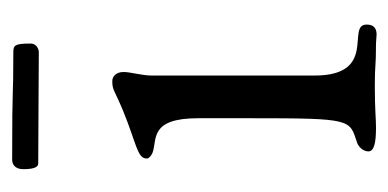

<svg xmlns="http://www.w3.org/2000/svg" viewBox="-186 -462 655 324"><g transform="rotate(-90 142.0 -300.5)"><path d="M18 -589C18 -566 24 -564 28 -564C64 -564 198 -563 216 -563C218 -563 230 -565 230 -577C230 -604 227 -606 215 -606C128 -606 174 -608 34 -608C27 -608 18 -604 18 -589ZM36 -381C36 -377 41 -373 46 -371C68 -363 104 -377 104 -294V-206C104 -33 102 -39 63 -26C54 -23 48 -14 48 -7C48 3 63 6 88 6C105 6 117 4 159 4C197 4 188 6 230 6C235 6 241 7 245 7C261 7 262 -4 262 -10C262 -45 176 10 176 -98V-372C176 -389 182 -408 182 -420C182 -434 173 -439 167 -439C151 -439 153 -436 117 -421C61 -398 36 -397 36 -381Z"/></g></svg>

Font: OFL Sorts Mill Goudy
Style: Regular
Weight: 500
Version: Version 003.000